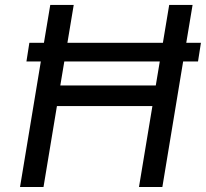

<svg xmlns="http://www.w3.org/2000/svg" viewBox="-20 -747 823 767"><path d="M782.7 -576H724.1L749.3 -727.3H655.9L630.7 -576H249.3L274.5 -727.3H180.8L155.5 -576H97.3L85.6 -501.4H143.1L60 0H153.8L207.4 -323.2H588.8L535.2 0H628.6L711.6 -501.4H771ZM220.9 -405.5 236.9 -501.4H618.3L602.3 -405.5Z"/></svg>

Font: Margiela Sans Text
Style: Italic
Weight: 400
Italic angle: -9.39999°
Designer: Stefan Endress, Andreas Faust
Version: Version 1.100;FEAKit 1.0